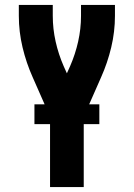

<svg xmlns="http://www.w3.org/2000/svg" viewBox="-20 -755 540 775"><path d="M182 0V-284L112 -443Q86 -501 71 -564Q56 -627 56 -691V-735H193V-691Q193 -639 204.5 -587.5Q216 -536 237 -488L250 -459L263 -488Q284 -536 295.5 -587.5Q307 -639 307 -691V-735H444V-691Q444 -627 429 -564Q414 -501 388 -443L318 -284V0ZM119 -254V-334H381V-254Z"/></svg>

Font: Iosevka Term Curly Heavy
Style: Regular
Weight: 900
Designer: Belleve Invis
Foundry: Belleve Invis
Version: Version 32.3.0